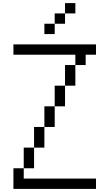

<svg xmlns="http://www.w3.org/2000/svg" viewBox="-20 -1220 707 1240"><path d="M600 -933.3V-866.7H533.3V-800H466.7V-866.7H66.7V-933.3ZM600 -66.7V0H66.7V-133.3H133.3V-66.7ZM133.3 -133.3V-266.7H200V-133.3ZM266.7 -266.7H200V-400H266.7ZM266.7 -400V-533.3H333.3V-400ZM266.7 -1000V-1066.7H333.3V-1000ZM400 -666.7V-533.3H333.3V-666.7ZM400 -800H466.7V-666.7H400ZM400 -1133.3V-1066.7H333.3V-1133.3ZM400 -1200H466.7V-1133.3H400Z"/></svg>

Font: Galmuri14 Regular
Style: Regular
Weight: 400
Designer: Lee Minseo (quiple)
Version: Version 2.399;hotconv 1.1.1;makeotfexe 2.6.0 DEVELOPMENT